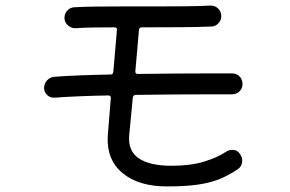

<svg xmlns="http://www.w3.org/2000/svg" viewBox="-20 -678 1040 688"><path d="M788 -133Q799 -141 812 -141Q831 -141 840 -126Q848 -115 848 -103Q848 -82 831 -71Q800 -50 767 -36.5Q734 -23 689.5 -16.5Q645 -10 578 -10Q477 -10 419.5 -57.5Q362 -105 366 -189L377 -326V-328Q377 -336 368 -336Q313 -335 264 -333Q215 -331 176 -328Q160 -327 149 -337.5Q138 -348 138 -363Q138 -379 149 -390.5Q160 -402 176 -403Q217 -406 268.5 -408Q320 -410 376 -411Q385 -411 386 -420Q390 -461 393 -500.5Q396 -540 399 -571V-573Q399 -580 390 -580Q350 -580 314.5 -579.5Q279 -579 252 -577Q236 -576 223.5 -587Q211 -598 211 -614Q211 -629 221 -640Q231 -651 246 -652Q281 -654 327.5 -654.5Q374 -655 425 -655H538Q594 -655 645 -655.5Q696 -656 733 -658Q749 -659 761 -648Q773 -637 773 -620Q773 -606 763 -595Q753 -584 739 -583Q692 -581 625 -580.5Q558 -580 488 -580Q480 -580 478 -572Q475 -541 472 -502Q469 -463 465 -423V-421Q465 -413 474 -413Q542 -414 608.5 -414.5Q675 -415 733 -415H812Q828 -415 838.5 -404Q849 -393 849 -377Q849 -361 838 -350.5Q827 -340 811 -340H731Q672 -340 603.5 -339.5Q535 -339 466 -338Q458 -338 456 -329L443 -194Q438 -137 477.5 -110.5Q517 -84 595 -84Q662 -84 710 -98.5Q758 -113 788 -133Z"/></svg>

Font: Kiwi Maru
Style: Regular
Weight: 400
Designer: Hiroki-Chan
Version: Version 1.100